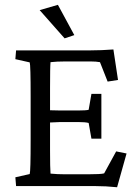

<svg xmlns="http://www.w3.org/2000/svg" viewBox="-20 -786 583 811"><path d="M252.9 -624 147.5 -743.2 224.6 -765.6 293.9 -637.7ZM366.2 -200.2 354.5 -266.6Q340.8 -270.5 309.6 -270.5H235.4Q222.7 -270.5 191.4 -268.6V-149.4Q191.4 -76.2 193.4 -52.7Q221.2 -49.8 255.9 -49.8H350.6Q406.7 -49.8 419.9 -53.7L470.7 -146.5L514.6 -137.7L474.6 4.9Q426.8 0 382.8 0H47.9L44.9 -37.1L105.5 -50.8Q109.4 -62.5 109.4 -194.3V-377.9Q109.4 -512.2 105.5 -522.5L44.9 -536.1L47.9 -573.2H361.3Q408.2 -573.2 459 -577.1L478.5 -448.2L434.6 -441.4L402.3 -523.4Q386.2 -526.4 364.3 -526.4H253.9Q219.7 -526.4 193.4 -523.4Q191.4 -505.9 191.4 -413.1V-320.3Q199.2 -320.3 213.9 -319.8Q228.5 -319.3 235.4 -319.3H309.6Q344.2 -319.3 354.5 -322.3L366.2 -389.6H408.2V-200.2Z"/></svg>

Font: Crimson Pro
Style: Regular
Weight: 400
Designer: Jacques Le Bailly
Foundry: Baron von Fonthausen
Version: Version 1.003